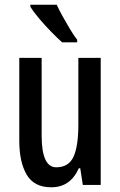

<svg xmlns="http://www.w3.org/2000/svg" viewBox="-20 -852 511 816"><path d="M408 -606V-66H332L321 -137H315Q279 -56 198 -56Q125 -56 93.5 -109.5Q62 -163 62 -254V-606H157V-276Q157 -141 219 -141Q272 -141 292.5 -186Q313 -231 313 -322V-606ZM221 -832Q231 -810 246.5 -782Q262 -754 278 -727.5Q294 -701 308 -683V-672H244Q225 -689 198 -716.5Q171 -744 146.5 -773Q122 -802 109 -823V-832Z"/></svg>

Font: Noto Sans Malayalam UI ExtraCondensed Medium
Style: Regular
Weight: 500
Width: 2
Designer: Jelle Bosma - Monotype Design Team
Foundry: Monotype Imaging Inc.
Version: Version 2.104; ttfautohint (v1.8.4.7-5d5b)